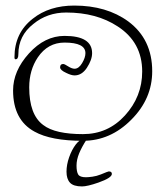

<svg xmlns="http://www.w3.org/2000/svg" viewBox="-20 -470 594 690"><path d="M278 36Q163 36 104 3Q27 -39 27 -145Q27 -215 84 -278Q141 -341 212 -341Q311 -341 311 -279Q311 -255 292 -226Q274 -199 248 -199Q236 -199 218 -208Q196 -218 196 -228Q196 -240 207 -240Q212 -240 224 -232Q238 -223 248 -223Q263 -223 275 -243Q287 -263 287 -279Q287 -317 212 -317Q152 -317 116 -264Q85 -218 85 -156Q85 -58 135 -21Q157 -4 193 4Q229 12 278 12Q368 12 429 -55Q491 -123 491 -213Q491 -318 403 -375Q327 -425 218 -425Q150 -425 100 -384Q46 -342 46 -275Q46 -257 36 -257Q32 -257 32 -264Q32 -352 98 -403Q157 -450 247 -450Q363 -450 441 -393Q527 -329 527 -214Q527 -115 452 -40Q377 36 278 36ZM275 200Q244 200 231.5 186.5Q219 173 219 147Q219 122 228.5 95Q238 68 252.5 49Q267 30 282 30L291 32Q274 58 264.5 81Q255 104 255 125Q255 147 261 157Q267 167 289 167Q297 167 312 165Q327 163 342 157Q356 151 363 148.5Q370 146 371 146Q382 146 382 155Q382 169 334 186Q314 193 299 196.5Q284 200 275 200Z"/></svg>

Font: Ole
Style: Regular
Weight: 400
Designer: Robert E. Leuschke
Foundry: Robert E. Leuschke
Version: Version 1.010; ttfautohint (v1.8.3)